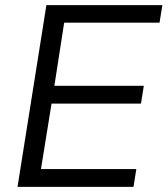

<svg xmlns="http://www.w3.org/2000/svg" viewBox="-20 -725 650 745"><path d="M48 0 160 -705H610L599 -637H229L191 -392H538L527 -323H180L139 -69H509L498 0Z"/></svg>

Font: Mulish
Style: Italic
Weight: 400
Italic angle: -9°
Designer: Vernon Adams
Foundry: Vernon Adams
Version: Version 3.603; ttfautohint (v1.8.3)